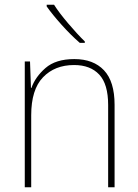

<svg xmlns="http://www.w3.org/2000/svg" viewBox="-20 -786 580 806"><path d="M292 -538Q214 -538 171 -500.5Q128 -463 112 -417H110L106 -528H84V0H111V-302Q111 -410 160.5 -461.5Q210 -513 291 -513Q359 -513 396.5 -473Q434 -433 434 -345V0H461V-346Q461 -444 416.5 -491Q372 -538 292 -538ZM207 -766H176V-759Q200 -725 238.5 -682Q277 -639 315 -606H336V-612Q305 -642 266 -688Q227 -734 207 -766Z"/></svg>

Font: Noto Sans Display Thin
Style: Regular
Weight: 250
Designer: Monotype Design Team
Foundry: Monotype Imaging Inc.
Version: Version 1.900